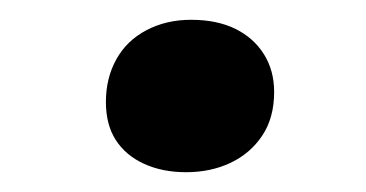

<svg xmlns="http://www.w3.org/2000/svg" viewBox="-20 -157 370 194"><path d="M87 -54Q87 -78 97.5 -97Q108 -116 128 -126.5Q148 -137 173 -137Q199 -137 217.5 -128Q236 -119 246.5 -102.5Q257 -86 257 -64Q257 -38 245 -20Q233 -2 213 7.5Q193 17 168 17Q144 17 125.5 8.5Q107 0 97 -15.5Q87 -31 87 -54Z"/></svg>

Font: Literata Medium
Style: Italic
Weight: 500
Italic angle: -2°
Designer: Latin by Veronika Burian and Jose Scaglione. Greek by Irene Vlachou. Cyrillic by Vera Evstafieva
Foundry: TypeTogether
Version: Version 3.103;gftools[0.9.29]